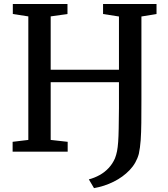

<svg xmlns="http://www.w3.org/2000/svg" viewBox="-20 -763 844 966"><path d="M453 183.5 427 139.5Q455.5 132 481.2 117.8Q507 103.5 526.8 82.2Q546.5 61 558.5 33.5Q565 16.5 568.8 -2.2Q572.5 -21 574.5 -48.5Q576.5 -76 577.2 -117.2Q578 -158.5 578.5 -219V-349.5H235V-59L320.5 -49.5V0H43.5V-49.5L122.5 -59V-680.5L44.5 -692.5V-743H319.5V-692.5L235 -680.5V-412H578.5V-680L498.5 -692.5V-743H767.5V-692.5L691.5 -680V-261Q691.5 -195.5 691 -145.8Q690.5 -96 687.8 -57.5Q685 -19 678.5 11Q666 57.5 632.2 92.8Q598.5 128 551.8 151.2Q505 174.5 453 183.5Z"/></svg>

Font: Merriweather 24pt Medium
Style: Regular
Weight: 500
Designer: Eben Sorkin
Foundry: Eben Sorkin
Version: Version 2.100